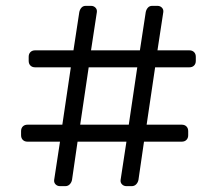

<svg xmlns="http://www.w3.org/2000/svg" viewBox="-20 -675 741 656"><path d="M185 -39Q176 -39 170 -45Q164 -51 165 -60L185 -191H74Q64 -191 58 -197Q52 -203 52 -213V-227Q52 -237 58 -243Q64 -249 74 -249H193L222 -445H100Q90 -445 84 -451Q78 -457 78 -467V-481Q78 -491 84 -497Q90 -503 100 -503H231L251 -634Q253 -643 258.5 -649Q264 -655 273 -655H291Q300 -655 306 -649Q312 -643 311 -634L291 -503H458L478 -634Q480 -643 485.5 -649Q491 -655 500 -655H518Q527 -655 533 -649Q539 -643 538 -634L518 -503H627Q637 -503 643 -497Q649 -491 649 -481V-467Q649 -457 643 -451Q637 -445 627 -445H510L481 -249H601Q611 -249 617 -243Q623 -237 623 -227V-213Q623 -203 617 -197Q611 -191 601 -191H472L453 -60Q451 -51 445 -45Q439 -39 430 -39H412Q403 -39 397 -45Q391 -51 392 -60L412 -191H245L226 -60Q224 -51 218 -45Q212 -39 203 -39ZM254 -249H420L449 -445H283Z"/></svg>

Font: Rubik AZ
Style: Regular
Weight: 300
Designer: Hubert and Fischer
Foundry: Hubert & Fischer
Version: Version 2.000